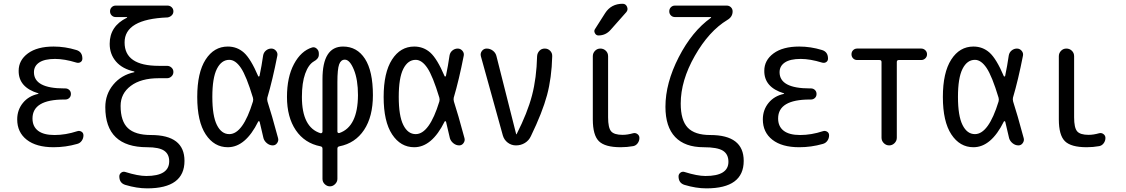

<svg xmlns="http://www.w3.org/2000/svg" viewBox="-20 -780 6040 1030"><path d="M185.5 -276.4Q186.5 -276.4 186.5 -278.3Q186.5 -279.3 185.5 -279.3Q79.1 -311.5 80.1 -400.4Q80.1 -457 129.9 -493.7Q179.7 -530.3 267.6 -530.3Q329.1 -530.3 389.6 -511.7Q421.9 -502 421.9 -465.8Q421.9 -453.1 412.1 -446.8Q402.3 -440.4 389.6 -444.3Q326.2 -463.9 275.4 -463.9Q218.8 -463.9 190.4 -444.8Q162.1 -425.8 162.1 -392.6Q162.1 -305.7 324.2 -305.7H330.1Q342.8 -305.7 351.6 -297.4Q360.4 -289.1 360.4 -275.9Q360.4 -262.7 351.6 -254.4Q342.8 -246.1 330.1 -246.1H324.2Q154.3 -246.1 154.3 -144.5Q154.3 -101.6 184.1 -78.6Q213.9 -55.7 272.5 -55.7Q332 -55.7 394.5 -76.2Q406.2 -80.1 417 -73.7Q427.7 -67.4 427.7 -53.7Q427.7 -38.1 418.5 -24.9Q409.2 -11.7 393.6 -7.8Q332 9.8 267.6 9.8Q174.8 9.8 123.5 -30.3Q72.3 -70.3 72.3 -139.6Q72.3 -190.4 103 -228Q133.8 -265.6 185.5 -276.4Z M769.5 9.8Q544.9 9.8 544.9 -205.1Q544.9 -274.4 587.9 -326.2Q630.9 -377.9 700.2 -392.6Q701.2 -392.6 701.2 -393.6Q701.2 -395.5 700.2 -396.5Q636.7 -410.2 602.5 -449.7Q568.4 -489.3 568.4 -544.9Q568.4 -639.6 660.2 -684.6Q662.1 -684.6 662.1 -686.5Q662.1 -687.5 661.1 -688.5H600.6Q587.9 -688.5 579.1 -697.3Q570.3 -706.1 570.3 -719.2Q570.3 -732.4 579.1 -741.2Q587.9 -750 600.6 -750H878.9Q891.6 -750 900.9 -741.2Q910.2 -732.4 910.2 -719.2Q910.2 -706.1 900.9 -697.3Q891.6 -688.5 878.9 -686.5Q647.5 -677.7 648.4 -551.8Q648.4 -426.8 832 -426.8H876Q889.6 -426.8 899.9 -417.5Q910.2 -408.2 910.2 -394Q910.2 -379.9 899.9 -370.1Q889.6 -360.4 876 -360.4H832Q736.3 -360.4 681.6 -319.3Q627 -278.3 627 -211.9Q627 -129.9 666 -92.8Q705.1 -55.7 790 -55.7Q969.7 -55.7 969.7 83Q969.7 230.5 769.5 230.5Q713.9 230.5 652.3 211.9Q620.1 202.1 620.1 166Q620.1 154.3 629.9 146.5Q639.6 138.7 652.3 142.6Q720.7 164.1 764.6 164.1Q887.7 164.1 887.7 85Q887.7 46.9 860.4 28.3Q833 9.8 769.5 9.8Z M1210 -459Q1168 -459 1143.6 -410.6Q1119.1 -362.3 1119.1 -260.3Q1119.1 -158.2 1143.6 -109.4Q1168 -60.5 1210 -60.5Q1283.2 -60.5 1336.9 -235.4Q1339.8 -246.1 1336.9 -255.9Q1301.8 -372.1 1272.5 -415.5Q1243.2 -459 1210 -459ZM1202.1 9.8Q1128.9 9.8 1083.5 -59.1Q1038.1 -127.9 1038.1 -259.8Q1038.1 -390.6 1083 -460.4Q1127.9 -530.3 1202.1 -530.3Q1252 -530.3 1288.6 -497.6Q1325.2 -464.8 1365.2 -371.1Q1366.2 -369.1 1368.7 -369.6Q1371.1 -370.1 1372.1 -372.1Q1383.8 -427.7 1391.6 -482.4Q1394.5 -499 1407.2 -509.3Q1419.9 -519.5 1435.5 -519.5Q1450.2 -519.5 1460.4 -507.8Q1470.7 -496.1 1467.8 -481.4Q1442.4 -351.6 1414.1 -255.9Q1412.1 -247.1 1415 -235.4Q1436.5 -169.9 1471.7 -39.1Q1475.6 -25.4 1466.8 -12.7Q1458 0 1443.4 0Q1426.8 0 1412.6 -11.2Q1398.4 -22.5 1393.6 -38.1Q1383.8 -83 1373 -126Q1372.1 -128.9 1369.6 -129.9Q1367.2 -130.9 1365.2 -127.9Q1296.9 9.8 1202.1 9.8Z M1790 -339.8V-74.2Q1790 -69.3 1793.5 -67.4Q1796.9 -65.4 1800.8 -66.4Q1899.4 -100.6 1900.4 -269.5Q1900.4 -352.5 1878.4 -406.2Q1856.4 -460 1830.1 -460Q1808.6 -460 1799.3 -434.6Q1790 -409.2 1790 -339.8ZM1699.2 4.9Q1614.3 -11.7 1566.9 -81.5Q1519.5 -151.4 1519.5 -259.8Q1519.5 -366.2 1557.1 -436.5Q1594.7 -506.8 1654.3 -525.4Q1668 -529.3 1679.2 -519Q1690.4 -508.8 1690.4 -494.1V-486.3Q1690.4 -464.8 1663.1 -450.2Q1634.8 -433.6 1617.2 -384.8Q1599.6 -335.9 1599.6 -259.8Q1599.6 -96.7 1699.2 -65.4Q1703.1 -64.5 1706.5 -66.9Q1710 -69.3 1710 -74.2V-355.5Q1710 -530.3 1820.3 -530.3Q1895.5 -530.3 1938 -464.4Q1980.5 -398.4 1980.5 -269.5Q1980.5 -154.3 1933.1 -83Q1885.7 -11.7 1800.8 4.9Q1790 6.8 1790 17.6V179.7Q1790 195.3 1777.8 207.5Q1765.6 219.7 1750 219.7Q1734.4 219.7 1722.2 208Q1710 196.3 1710 179.7V17.6Q1710 6.8 1699.2 4.9Z M2210 -459Q2168 -459 2143.6 -410.6Q2119.1 -362.3 2119.1 -260.3Q2119.1 -158.2 2143.6 -109.4Q2168 -60.5 2210 -60.5Q2283.2 -60.5 2336.9 -235.4Q2339.8 -246.1 2336.9 -255.9Q2301.8 -372.1 2272.5 -415.5Q2243.2 -459 2210 -459ZM2202.1 9.8Q2128.9 9.8 2083.5 -59.1Q2038.1 -127.9 2038.1 -259.8Q2038.1 -390.6 2083 -460.4Q2127.9 -530.3 2202.1 -530.3Q2252 -530.3 2288.6 -497.6Q2325.2 -464.8 2365.2 -371.1Q2366.2 -369.1 2368.7 -369.6Q2371.1 -370.1 2372.1 -372.1Q2383.8 -427.7 2391.6 -482.4Q2394.5 -499 2407.2 -509.3Q2419.9 -519.5 2435.5 -519.5Q2450.2 -519.5 2460.4 -507.8Q2470.7 -496.1 2467.8 -481.4Q2442.4 -351.6 2414.1 -255.9Q2412.1 -247.1 2415 -235.4Q2436.5 -169.9 2471.7 -39.1Q2475.6 -25.4 2466.8 -12.7Q2458 0 2443.4 0Q2426.8 0 2412.6 -11.2Q2398.4 -22.5 2393.6 -38.1Q2383.8 -83 2373 -126Q2372.1 -128.9 2369.6 -129.9Q2367.2 -130.9 2365.2 -127.9Q2296.9 9.8 2202.1 9.8Z M2677.7 -52.7 2559.6 -478.5Q2555.7 -494.1 2565.4 -506.8Q2575.2 -519.5 2590.8 -519.5Q2609.4 -519.5 2624.5 -507.8Q2639.6 -496.1 2643.6 -477.5L2749 -60.5Q2749 -59.6 2750 -59.6Q2752 -59.6 2752 -61.5Q2809.6 -174.8 2834 -268.1Q2858.4 -361.3 2861.3 -478.5Q2862.3 -495.1 2873.5 -507.3Q2884.8 -519.5 2902.3 -519.5Q2919.9 -519.5 2931.6 -507.3Q2943.4 -495.1 2942.4 -477.5Q2939.5 -362.3 2914.6 -269.5Q2889.6 -176.8 2828.1 -49.8Q2817.4 -26.4 2795.9 -13.2Q2774.4 0 2748 0Q2723.6 0 2704.1 -14.6Q2684.6 -29.3 2677.7 -52.7Z M3309.6 9.8Q3225.6 9.8 3192.9 -22.5Q3160.2 -54.7 3160.2 -139.6V-478.5Q3160.2 -495.1 3171.9 -507.3Q3183.6 -519.5 3200.7 -519.5Q3217.8 -519.5 3230 -507.8Q3242.2 -496.1 3242.2 -478.5V-150.4Q3242.2 -94.7 3258.3 -75.7Q3274.4 -56.6 3320.3 -56.6Q3345.7 -56.6 3377 -65.4Q3389.6 -68.4 3399.9 -60.5Q3410.2 -52.7 3410.2 -40Q3410.2 -24.4 3400.9 -11.7Q3391.6 1 3377 3.9Q3343.8 9.8 3309.6 9.8ZM3190.4 -589.8Q3177.7 -589.8 3171.4 -602.1Q3165 -614.3 3171.9 -624L3226.6 -710Q3258.8 -759.8 3320.3 -759.8Q3336.9 -759.8 3343.8 -743.7Q3350.6 -727.5 3339.8 -714.8L3255.9 -620.1Q3229.5 -589.8 3190.4 -589.8Z M3754.9 9.8Q3654.3 9.8 3602.1 -44.9Q3549.8 -99.6 3549.8 -207Q3549.8 -334 3621.1 -473.1Q3692.4 -612.3 3793.9 -684.6Q3794.9 -685.5 3794.9 -687Q3794.9 -688.5 3793.9 -688.5H3600.6Q3587.9 -688.5 3579.1 -697.3Q3570.3 -706.1 3570.3 -719.2Q3570.3 -732.4 3579.1 -741.2Q3587.9 -750 3600.6 -750H3878.9Q3891.6 -750 3900.9 -741.2Q3910.2 -732.4 3910.2 -718.8Q3910.2 -689.5 3881.8 -672.9Q3783.2 -613.3 3707.5 -480.5Q3631.8 -347.7 3631.8 -224.6Q3631.8 -134.8 3669.4 -95.2Q3707 -55.7 3790 -55.7Q3969.7 -55.7 3969.7 83Q3969.7 230.5 3769.5 230.5Q3713.9 230.5 3652.3 211.9Q3620.1 202.1 3620.1 166Q3620.1 154.3 3629.9 146.5Q3639.6 138.7 3652.3 142.6Q3720.7 164.1 3764.6 164.1Q3887.7 164.1 3887.7 87.9Q3887.7 46.9 3857.9 28.3Q3828.1 9.8 3754.9 9.8Z M4185.5 -276.4Q4186.5 -276.4 4186.5 -278.3Q4186.5 -279.3 4185.5 -279.3Q4079.1 -311.5 4080.1 -400.4Q4080.1 -457 4129.9 -493.7Q4179.7 -530.3 4267.6 -530.3Q4329.1 -530.3 4389.6 -511.7Q4421.9 -502 4421.9 -465.8Q4421.9 -453.1 4412.1 -446.8Q4402.3 -440.4 4389.6 -444.3Q4326.2 -463.9 4275.4 -463.9Q4218.8 -463.9 4190.4 -444.8Q4162.1 -425.8 4162.1 -392.6Q4162.1 -305.7 4324.2 -305.7H4330.1Q4342.8 -305.7 4351.6 -297.4Q4360.4 -289.1 4360.4 -275.9Q4360.4 -262.7 4351.6 -254.4Q4342.8 -246.1 4330.1 -246.1H4324.2Q4154.3 -246.1 4154.3 -144.5Q4154.3 -101.6 4184.1 -78.6Q4213.9 -55.7 4272.5 -55.7Q4332 -55.7 4394.5 -76.2Q4406.2 -80.1 4417 -73.7Q4427.7 -67.4 4427.7 -53.7Q4427.7 -38.1 4418.5 -24.9Q4409.2 -11.7 4393.6 -7.8Q4332 9.8 4267.6 9.8Q4174.8 9.8 4123.5 -30.3Q4072.3 -70.3 4072.3 -139.6Q4072.3 -190.4 4103 -228Q4133.8 -265.6 4185.5 -276.4Z M4578.1 -458Q4565.4 -458 4556.6 -466.8Q4547.9 -475.6 4547.9 -488.8Q4547.9 -502 4556.6 -510.7Q4565.4 -519.5 4578.1 -519.5H4921.9Q4934.6 -519.5 4943.8 -510.7Q4953.1 -502 4953.1 -488.8Q4953.1 -475.6 4943.8 -466.8Q4934.6 -458 4921.9 -458H4801.8Q4791 -458 4791 -447.3V-41Q4791 -24.4 4778.8 -12.2Q4766.6 0 4750 0Q4733.4 0 4721.2 -12.2Q4709 -24.4 4709 -41V-447.3Q4709 -458 4698.2 -458Z M5210 -459Q5168 -459 5143.6 -410.6Q5119.1 -362.3 5119.1 -260.3Q5119.1 -158.2 5143.6 -109.4Q5168 -60.5 5210 -60.5Q5283.2 -60.5 5336.9 -235.4Q5339.8 -246.1 5336.9 -255.9Q5301.8 -372.1 5272.5 -415.5Q5243.2 -459 5210 -459ZM5202.1 9.8Q5128.9 9.8 5083.5 -59.1Q5038.1 -127.9 5038.1 -259.8Q5038.1 -390.6 5083 -460.4Q5127.9 -530.3 5202.1 -530.3Q5252 -530.3 5288.6 -497.6Q5325.2 -464.8 5365.2 -371.1Q5366.2 -369.1 5368.7 -369.6Q5371.1 -370.1 5372.1 -372.1Q5383.8 -427.7 5391.6 -482.4Q5394.5 -499 5407.2 -509.3Q5419.9 -519.5 5435.5 -519.5Q5450.2 -519.5 5460.4 -507.8Q5470.7 -496.1 5467.8 -481.4Q5442.4 -351.6 5414.1 -255.9Q5412.1 -247.1 5415 -235.4Q5436.5 -169.9 5471.7 -39.1Q5475.6 -25.4 5466.8 -12.7Q5458 0 5443.4 0Q5426.8 0 5412.6 -11.2Q5398.4 -22.5 5393.6 -38.1Q5383.8 -83 5373 -126Q5372.1 -128.9 5369.6 -129.9Q5367.2 -130.9 5365.2 -127.9Q5296.9 9.8 5202.1 9.8Z M5809.6 9.8Q5725.6 9.8 5692.9 -22.5Q5660.2 -54.7 5660.2 -139.6V-478.5Q5660.2 -495.1 5671.9 -507.3Q5683.6 -519.5 5700.7 -519.5Q5717.8 -519.5 5730 -507.8Q5742.2 -496.1 5742.2 -478.5V-150.4Q5742.2 -94.7 5758.3 -75.7Q5774.4 -56.6 5820.3 -56.6Q5845.7 -56.6 5877 -65.4Q5889.6 -68.4 5899.9 -60.5Q5910.2 -52.7 5910.2 -40Q5910.2 -24.4 5900.9 -11.7Q5891.6 1 5877 3.9Q5843.8 9.8 5809.6 9.8Z"/></svg>

Font: Rounded-X Mgen+ 1mn regular
Style: Regular
Weight: 400
Designer: [Source Han Sans]
Ryoko NISHIZUKA  (kana & ideographs); Paul D. Hunt (Latin, Greek & Cyrillic); Wenlong ZHANG  (bopomofo
Version: Version 1.059.20150602